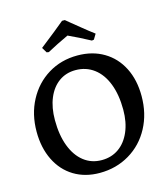

<svg xmlns="http://www.w3.org/2000/svg" viewBox="-126 -957 935 1067"><g transform="rotate(-15 342.0 -423.5)"><path d="M35 -300Q35 -400 77.5 -480Q120 -560 194.5 -605.5Q269 -651 363 -651Q449 -651 514 -612.5Q579 -574 614.5 -504Q650 -434 650 -341Q650 -240 607 -159.5Q564 -79 487.5 -33.5Q411 12 316 12Q232 12 168.5 -26.5Q105 -65 70 -136Q35 -207 35 -300ZM532 -294Q532 -380 507.5 -443.5Q483 -507 437.5 -541Q392 -575 332 -575Q277 -575 236 -545.5Q195 -516 172.5 -462Q150 -408 150 -336Q150 -250 174 -186.5Q198 -123 242 -88.5Q286 -54 345 -54Q401 -54 443 -83.5Q485 -113 508.5 -167.5Q532 -222 532 -294ZM203 -712 185 -742Q228 -775 273 -811.5Q318 -848 331 -859H347L370 -840Q385 -828 423.5 -796.5Q462 -765 493 -742L475 -712L463 -710Q398 -745 339 -772Q272 -741 215 -710Z"/></g></svg>

Font: Alegreya Medium
Style: Regular
Weight: 500
Designer: Juan Pablo del Peral
Foundry: Huerta Tipografica
Version: Version 2.007; ttfautohint (v1.6)